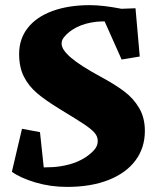

<svg xmlns="http://www.w3.org/2000/svg" viewBox="-20 -713 623 750"><path d="M356 -627.9Q312.5 -623 280 -606.7Q247.6 -590.3 229.5 -566.9Q225.1 -561.5 222.9 -555.9Q220.7 -550.3 220.7 -542Q220.7 -519 257.1 -487.8Q293.5 -456.5 374.5 -412.6Q429.7 -382.8 465.6 -355.7Q501.5 -328.6 523.7 -290.8Q545.9 -252.9 545.9 -201.7Q545.9 -135.7 509.3 -86.4Q472.7 -37.1 404.1 -10Q335.4 17.1 241.7 17.1Q177.2 17.1 118.7 -0.2Q60.1 -17.6 26.4 -42L65.9 -210L136.2 -196.8L150.9 -59.1Q188 -59.1 216.3 -63.5Q292 -75.2 336.9 -116.2Q351.1 -128.9 356.4 -139.6Q361.8 -150.4 361.8 -163.1Q361.8 -180.2 348.9 -194.8Q335.9 -209.5 308.8 -227.5Q281.7 -245.6 214.8 -286.1Q158.7 -320.3 125.2 -348.6Q91.8 -377 73.2 -413.8Q54.7 -450.7 54.7 -502Q54.7 -561.5 88.9 -604.5Q123 -647.5 185.5 -670.2Q248 -692.9 331.1 -692.9Q381.3 -692.9 454.6 -678.7L509.3 -680.7L525.9 -492.2L455.1 -480.5L388.7 -629.4Q371.1 -629.4 356 -627.9Z"/></svg>

Font: Vesper Libre Heavy
Style: Regular
Weight: 900
Designer: Robert Keller & Kimya Gandhi
Foundry: Mota Italic
Version: Version 1.058